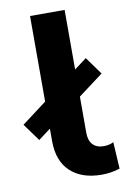

<svg xmlns="http://www.w3.org/2000/svg" viewBox="-125 -793 562 853"><g transform="rotate(-10 155.5 -367.0)"><path d="M264.5 7.6Q174.2 7.6 123.3 -40.2Q72.3 -87.9 72.3 -177.9V-742H228.3V-187.5Q228.3 -153 245.5 -134.4Q262.6 -115.7 295.2 -115.7Q308 -115.7 320.1 -118.7Q332.2 -121.7 339.2 -125.7L346.4 -5.2Q326.3 1.2 305.8 4.4Q285.3 7.6 264.5 7.6ZM17.1 -192.4 -40.2 -271.2 283.6 -514.8 340.9 -435.3Z"/></g></svg>

Font: Montserrat Alternates Thin
Style: Regular
Weight: 100
Designer: Julieta Ulanovsky
Foundry: Julieta Ulanovsky
Version: Version 9.000